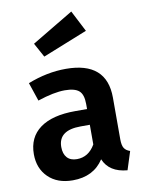

<svg xmlns="http://www.w3.org/2000/svg" viewBox="-92 -891 731 972"><g transform="rotate(-10 273.5 -405.5)"><path d="M399 -718 169 -626 129 -699 343 -827ZM475 -147Q475 -116 484 -101.5Q493 -87 514 -80L484 14Q391 6 362 -64Q310 16 203 16Q124 16 77.5 -29.5Q31 -75 31 -148Q31 -235 94 -281Q157 -327 275 -327H336V-353Q336 -402 314 -421Q292 -440 241 -440Q185 -440 101 -412L69 -507Q168 -546 265 -546Q475 -546 475 -361ZM242 -86Q302 -86 336 -145V-246H289Q174 -246 174 -160Q174 -125 191.5 -105.5Q209 -86 242 -86Z"/></g></svg>

Font: FiraGO SemiBold
Style: Regular
Weight: 600
Designer: bBox Type
Foundry: bBox Type GmbH
Version: Version 1.001;PS 001.001;hotconv 1.0.88;makeotf.lib2.5.64775